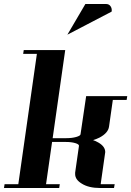

<svg xmlns="http://www.w3.org/2000/svg" viewBox="-20 -943 658 963"><path d="M0 0 2.9 -19H71.8L165 -672.9H96.2L99.1 -691.9H307.1L244.1 -250H313Q340.8 -250 361.8 -255.9Q382.3 -261.7 383.8 -269L412.1 -460.9H618.2L615.2 -441.9H545.9L526.9 -308.1Q522.5 -275.9 479 -252.9Q460.9 -244.1 446.8 -240.2Q460.4 -235.8 475.1 -227.1Q507.8 -207.5 507.8 -180.2Q507.8 -179.2 507.3 -176.5Q506.8 -173.8 506.8 -172.9L484.9 -19H555.2L551.8 0H482.9Q424.8 0 390.1 -22Q356.9 -42 356.9 -69.8V-77.1L376 -210.9Q377 -214.8 372.3 -218.5Q367.7 -222.2 357.9 -225.1Q338.4 -231 310.1 -231H241.2L210.9 -19H279.8L276.9 0ZM317.9 -769 408.2 -922.9H512.2Q526.4 -922.9 534.2 -912.1Q542.5 -900.4 540 -884.8Z"/></svg>

Font: Hjet
Style: Italic
Weight: 400
Designer: T. Christopher White
Version: Version 1.2